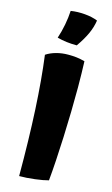

<svg xmlns="http://www.w3.org/2000/svg" viewBox="-143 -982 619 1065"><g transform="rotate(15 166.0 -449.5)"><path d="M273 -526Q273 -390 267 -241.5Q261 -93 251 12Q223 20 174.5 26Q126 32 85 32Q85 -177 76 -348Q67 -519 49 -655Q73 -671 105.5 -680Q138 -689 174 -689Q201 -689 222.5 -686.5Q244 -684 270 -677Q271 -646 272 -607.5Q273 -569 273 -526ZM279 -913Q273 -873 255 -834Q237 -795 206 -751Q174 -751 146.5 -754.5Q119 -758 93 -765Q106 -804 114 -846Q122 -888 124 -927Q162 -933 204.5 -929.5Q247 -926 279 -913Z"/></g></svg>

Font: Atma
Style: Bold
Weight: 700
Designer: Gregori Vincens, Jeremie Hornus, Riccardo Olocco, Yoann Minet.
Foundry: black foundry
Version: Version 1.102;PS 1.100;hotconv 1.0.86;makeotf.lib2.5.63406